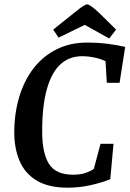

<svg xmlns="http://www.w3.org/2000/svg" viewBox="-20 -857 599 888"><path d="M293 11Q204 11 149.5 -22Q95 -55 70.5 -113Q46 -171 46 -244Q46 -331 68.5 -407Q91 -483 134 -539.5Q177 -596 240 -628Q303 -660 382 -660Q436 -660 481 -654Q526 -648 559 -640L533 -474H474L468 -574Q448 -584 419 -590.5Q390 -597 359 -597Q301 -597 260 -560Q219 -523 197 -445.5Q175 -368 175 -249Q175 -149 206.5 -99Q238 -49 318 -49Q353 -49 376.5 -57.5Q400 -66 414 -76L445 -192H505L490 -28Q450 -12 398.5 -0.5Q347 11 293 11ZM485 -679 372 -742 251 -683 226 -720 311 -788Q333 -806 347 -816.5Q361 -827 370 -832Q379 -837 383 -837Q388 -837 398 -830.5Q408 -824 419.5 -814.5Q431 -805 441 -795L517 -720Z"/></svg>

Font: Faustina SemiBold
Style: Italic
Weight: 600
Italic angle: -8°
Designer: Alfonso Garcia
Foundry: http://www.omnibus-type.com
Version: Version 1.200